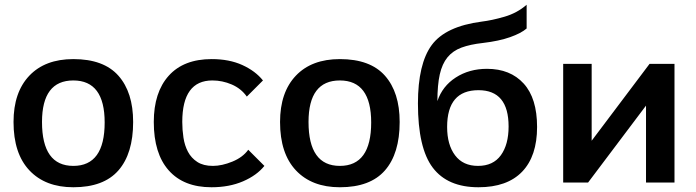

<svg xmlns="http://www.w3.org/2000/svg" viewBox="-20 -769 2932 809"><path d="M289 20Q171 20 104 -51Q37 -122 37 -255Q37 -380 103.5 -450Q170 -520 289 -520Q417 -520 479 -450Q541 -380 541 -255Q541 -122 479 -51Q417 20 289 20ZM289 -70Q421 -70 421 -253Q421 -430 289 -430Q157 -430 157 -255Q157 -70 289 -70Z M1094 -70Q1062 -30 1004 -5Q946 20 871 20Q754 20 691 -51Q628 -122 628 -255Q628 -380 691 -450Q754 -520 872 -520Q946 -520 1001 -495Q1056 -470 1088 -430L1020 -362Q996 -396 956.5 -413Q917 -430 875 -430Q748 -430 748 -255Q748 -222 753 -189Q758 -156 772 -129.5Q786 -103 811.5 -86.5Q837 -70 877 -70Q915 -70 959 -88Q1003 -106 1026 -138Z M1412 20Q1294 20 1227 -51Q1160 -122 1160 -255Q1160 -380 1226.5 -450Q1293 -520 1412 -520Q1540 -520 1602 -450Q1664 -380 1664 -255Q1664 -122 1602 -51Q1540 20 1412 20ZM1412 -70Q1544 -70 1544 -253Q1544 -430 1412 -430Q1280 -430 1280 -255Q1280 -70 1412 -70Z M2199 -649Q2176 -629 2129.5 -612.5Q2083 -596 2015 -588Q1961 -582 1924.5 -568.5Q1888 -555 1865.5 -527.5Q1843 -500 1833 -455.5Q1823 -411 1823 -343Q1844 -406 1900.5 -442.5Q1957 -479 2032 -479Q2130 -479 2186.5 -417Q2243 -355 2243 -234Q2243 -111 2180 -45.5Q2117 20 1996 20Q1866 20 1803.5 -62.5Q1741 -145 1741 -333Q1741 -500 1799 -579Q1857 -658 2010 -678Q2052 -683 2105.5 -698.5Q2159 -714 2199 -749ZM1994 -70Q2058 -70 2090.5 -115Q2123 -160 2123 -236Q2123 -389 1996 -389Q1864 -389 1864 -234Q1864 -159 1897.5 -114.5Q1931 -70 1994 -70Z M2353 -500H2473V-176L2717 -500H2822V0H2702V-324L2458 0H2353Z"/></svg>

Font: Moderustic Med
Style: Regular
Weight: 500
Designer: Tural Alisoy
Foundry: TAFT Foundry
Version: Version 2.110